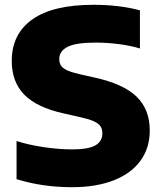

<svg xmlns="http://www.w3.org/2000/svg" viewBox="-20 -770 673 800"><path d="M49 -23.5V-182.5Q97.5 -166.5 161.8 -157Q226 -147.5 280 -147.5Q349 -147.5 377.8 -164.5Q406.5 -181.5 406.5 -214.5Q406.5 -232.5 398.2 -244.5Q390 -256.5 369 -265.5Q348 -274.5 309.5 -283L245 -297.5Q134 -322 81.5 -375.2Q29 -428.5 29 -516Q29 -628.5 114.8 -689.2Q200.5 -750 369.5 -750Q477 -750 563 -727V-568Q526 -579.5 476.8 -586Q427.5 -592.5 378.5 -592.5Q296 -592.5 261.5 -574.8Q227 -557 227 -525Q227 -508 234 -497Q241 -486 258.8 -477.5Q276.5 -469 309 -461.5L373.5 -447Q494.5 -420.5 549.2 -367.2Q604 -314 604 -226.5Q604 -153.5 565.2 -100.2Q526.5 -47 453.5 -18.5Q380.5 10 280 10Q157 10 49 -23.5Z"/></svg>

Font: Encode Sans Semi Expanded ExBd
Style: Regular
Weight: 800
Width: 6
Designer: Multiple Designers
Foundry: Impallari Type
Version: Version 2.000